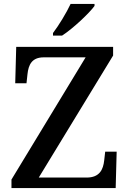

<svg xmlns="http://www.w3.org/2000/svg" viewBox="-20 -951 653 971"><path d="M248 -784V-771H294C350 -807 433 -886 458 -921V-931H337C316 -886 277 -822 248 -784ZM38 0H565L570 -184H512L507 -140C502 -94 484 -53 418 -53H176L552 -670V-714H62L57 -530H114L119 -576C124 -623 141 -661 201 -661H413L38 -43Z"/></svg>

Font: Noto Serif Telugu Medium
Style: Regular
Weight: 500
Designer: Jelle Bosma - Monotype Design Team
Foundry: Monotype Imaging Inc.
Version: Version 2.005